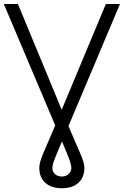

<svg xmlns="http://www.w3.org/2000/svg" viewBox="-41 -748 635 983"><path d="M-21.5 -727.5 241.7 -106 239.3 -100.1C186.5 25.9 160.2 71.8 160.2 111.3C160.2 176.3 203.6 215.8 275.9 215.8C347.7 215.8 391.1 176.3 391.1 111.3C391.1 73.7 361.8 22.9 309.6 -102.5L573.2 -727.5H501L274.9 -186L50.8 -727.5ZM227.1 112.3C227.1 89.4 243.7 53.2 276.4 -23.9C309.6 55.2 324.2 89.8 324.2 112.3C324.2 135.7 304.2 155.8 275.9 155.8C246.1 155.8 227.1 136.7 227.1 112.3Z"/></svg>

Font: Raveo Display Display Light
Style: Regular
Weight: 300
Designer: Jakub Foglar, Rasmus Andersson (Inter)
Foundry: Jakubfoglar.com
Version: Version 1.100;Glyphs 3.2.3 (3260)